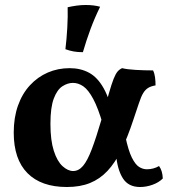

<svg xmlns="http://www.w3.org/2000/svg" viewBox="-20 -740 690 769"><path d="M248 9Q145 9 90 -46.5Q35 -102 35 -209Q35 -269 52 -317Q69 -365 100 -398.5Q131 -432 171.5 -449.5Q212 -467 259 -467Q303 -467 337 -448.5Q371 -430 395.5 -386Q420 -342 437 -264L392 -242Q373 -307 353.5 -343.5Q334 -380 314 -394Q294 -408 272 -408Q251 -408 230 -394.5Q209 -381 195.5 -345.5Q182 -310 182 -244Q182 -178 195.5 -136Q209 -94 230.5 -74.5Q252 -55 273 -55Q295 -55 312.5 -75.5Q330 -96 347.5 -142Q365 -188 387 -263Q405 -327 416 -365.5Q427 -404 435 -424Q443 -444 450.5 -453Q458 -462 469 -467Q489 -462 524 -460Q559 -458 593 -458Q599 -446 601 -430Q603 -414 603 -398Q585 -395 573.5 -388Q562 -381 553.5 -367Q545 -353 536.5 -327Q528 -301 514 -260Q491 -190 466 -139Q441 -88 410.5 -55.5Q380 -23 340.5 -7Q301 9 248 9ZM541 9Q494 9 472 -26Q450 -61 445 -120L482 -194Q494 -137 508 -109Q522 -81 537 -71.5Q552 -62 568 -62Q595 -62 617 -75Q631 -56 632 -25Q616 -9 591 0Q566 9 541 9ZM312 -531Q291 -531 274.5 -534Q258 -537 242 -543Q247 -584 249.5 -629Q252 -674 251 -711Q269 -715 287 -717.5Q305 -720 323 -720Q356 -720 381 -713Q359 -668 342.5 -623.5Q326 -579 312 -531Z"/></svg>

Font: Vollkorn
Style: Bold
Weight: 700
Designer: Friedrich Althausen
Foundry: Friedrich Althausen
Version: Version 5.000